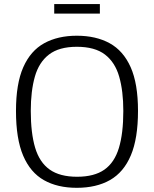

<svg xmlns="http://www.w3.org/2000/svg" viewBox="-20 -900 748 932"><path d="M352.5 11.7Q259.3 11.7 193.4 -25.4Q127.4 -62.5 92.5 -144.3Q57.6 -226.1 57.6 -361.3Q57.6 -493.7 93 -573.7Q128.4 -653.8 194.6 -690.2Q260.7 -726.6 353 -726.6Q445.8 -726.6 512.2 -690.2Q578.6 -653.8 614.3 -573.7Q649.9 -493.7 649.9 -361.8Q649.9 -228 615.2 -146Q580.6 -64 514.2 -26.1Q447.8 11.7 352.5 11.7ZM354 -42Q437.5 -42 486.6 -76.4Q535.6 -110.8 557.1 -181.6Q578.6 -252.4 578.6 -361.3Q578.6 -458 558.6 -527.8Q538.6 -597.7 489.5 -635.3Q440.4 -672.9 353 -672.9Q266.6 -672.9 217.8 -635.3Q168.9 -597.7 149.2 -527.8Q129.4 -458 129.4 -361.8Q129.4 -253.9 150.6 -182.9Q171.9 -111.8 221.2 -76.9Q270.5 -42 354 -42ZM243.2 -834V-880.4H464.8V-834Z"/></svg>

Font: Pontano Sans Light
Style: Regular
Weight: 300
Designer: Vernon Adams
Foundry: Vernon Adams
Version: Version 2.001